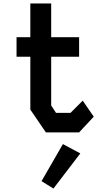

<svg xmlns="http://www.w3.org/2000/svg" viewBox="-20 -768 640 1114"><path d="M156 -748H277V-552H439V-439H277V-156L305 -113H389L460 -184L524 -91L439 0H246L156 -132V-439H76V-552H156ZM290 326 446 122 345 68 221 283Z"/></svg>

Font: Kode Mono
Style: Bold
Weight: 700
Monospace: yes
Designer: Isa Ozler
Foundry: Kadena LLC
Version: Version 1.206;gftools[0.9.28]